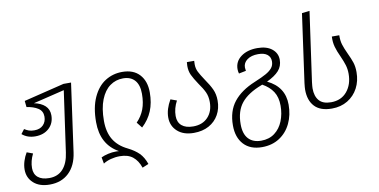

<svg xmlns="http://www.w3.org/2000/svg" viewBox="-85 -992 2857 1448"><g transform="rotate(-10 1343.5 -268.0)"><path d="M482 -523 409 1Q395 99 338 153Q281 207 192 207H191Q113 207 68 166.5Q23 126 23 63Q23 31 33.5 -2Q44 -35 61 -63L107 -46Q80 8 80 62Q80 108 110 133Q140 158 196 158Q262 158 301.5 114.5Q341 71 352 -10L418 -476L179 -418Q233 -407 263 -379Q293 -351 293 -306Q293 -245 252.5 -207.5Q212 -170 147 -170Q87 -170 46 -205L72 -239Q89 -228 106 -222Q123 -216 148 -216Q191 -216 215.5 -241Q240 -266 240 -305Q240 -348 205.5 -370Q171 -392 119 -399L114 -447L424 -523Z M747 88Q712 88 678 97Q644 106 620 122L611 73Q634 62 664.5 55Q695 48 726 48Q741 48 748 49Q616 -24 616 -196Q616 -308 651 -384.5Q686 -461 744.5 -498Q803 -535 875 -535Q961 -535 1007.5 -484Q1054 -433 1054 -347Q1054 -267 1028.5 -205.5Q1003 -144 951 -96L917 -139Q956 -179 975 -229Q994 -279 994 -347Q994 -415 962.5 -450.5Q931 -486 873 -486Q817 -486 772.5 -454Q728 -422 702 -356.5Q676 -291 676 -195Q676 -108 711 -50.5Q746 7 817 41Q869 67 900 98Q931 129 950 183L902 203Q883 147 846 117.5Q809 88 747 88Z M1479 -369Q1512 -322 1529.5 -284Q1547 -246 1547 -197Q1547 -137 1520.5 -89.5Q1494 -42 1445 -15Q1396 12 1329 12Q1250 12 1204 -29.5Q1158 -71 1158 -136Q1158 -199 1198 -268L1245 -251Q1215 -195 1215 -137Q1215 -89 1245.5 -63Q1276 -37 1333 -37Q1404 -37 1445.5 -81Q1487 -125 1487 -197Q1487 -240 1472 -272.5Q1457 -305 1426 -348Q1396 -393 1381.5 -423.5Q1367 -454 1367 -494Q1367 -505 1369 -523H1425Q1424 -514 1424 -497Q1424 -464 1437.5 -437.5Q1451 -411 1479 -369Z M2069 -74Q2069 5 2038.5 69Q2008 133 1951 170Q1894 207 1817 207Q1727 207 1677.5 153.5Q1628 100 1628 8Q1628 -102 1684 -172.5Q1740 -243 1847 -287Q1907 -312 1938 -329.5Q1969 -347 1985.5 -367.5Q2002 -388 2002 -418Q2002 -451 1978 -470Q1954 -489 1908 -489Q1856 -489 1824.5 -466Q1793 -443 1793 -407Q1793 -402 1796 -381L1741 -370Q1736 -387 1736 -404Q1736 -463 1784.5 -499Q1833 -535 1910 -535Q1981 -535 2021.5 -502.5Q2062 -470 2062 -419Q2062 -370 2031.5 -336Q2001 -302 1939 -273Q2069 -211 2069 -74ZM2008 -77Q2008 -142 1980 -185Q1952 -228 1899 -257L1892 -254Q1786 -214 1736.5 -153Q1687 -92 1687 9Q1687 83 1721.5 120.5Q1756 158 1819 158Q1880 158 1922.5 126Q1965 94 1986.5 40Q2008 -14 2008 -77Z M2288 -736 2347 -743 2272 -211Q2268 -177 2268 -163Q2268 -103 2297 -69.5Q2326 -36 2388 -36Q2466 -36 2510.5 -89.5Q2555 -143 2555 -225Q2555 -261 2545.5 -292Q2536 -323 2518 -363Q2497 -408 2487 -443.5Q2477 -479 2479 -523H2536Q2535 -482 2544.5 -451Q2554 -420 2575 -375Q2595 -333 2605.5 -301Q2616 -269 2616 -227Q2616 -159 2587.5 -105Q2559 -51 2507 -19.5Q2455 12 2386 12Q2298 12 2254.5 -34.5Q2211 -81 2211 -163Q2211 -179 2215 -213Z"/></g></svg>

Font: FiraGO Light
Style: Italic
Weight: 300
Italic angle: -8°
Designer: bBox Type GmbH
Foundry: bBox Type GmbH
Version: Version 1.001